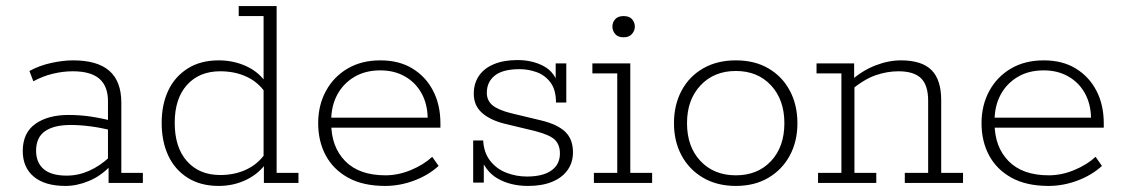

<svg xmlns="http://www.w3.org/2000/svg" viewBox="-20 -603 3703 633"><path d="M196 10Q128 10 91.5 -20.5Q55 -51 55 -105Q55 -165 96.5 -194.5Q138 -224 206 -224Q242 -224 277 -219Q312 -214 351 -204L336 -196V-269Q336 -319 307.5 -343.5Q279 -368 220 -368Q188 -368 154.5 -360Q121 -352 90 -335L77 -369Q110 -387 149 -395.5Q188 -404 221 -404Q301 -404 340.5 -369.5Q380 -335 380 -264V-33H451V0H338V-60L344 -56Q313 -23 273.5 -6.5Q234 10 196 10ZM200 -24Q238 -24 274 -40Q310 -56 342 -86L336 -70V-186L352 -172Q313 -182 278 -186.5Q243 -191 213 -191Q158 -191 128.5 -170.5Q99 -150 99 -106Q99 -67 124 -45.5Q149 -24 200 -24Z M701 10Q641 10 598.5 -17Q556 -44 534.5 -90.5Q513 -137 513 -198Q513 -258 534.5 -304Q556 -350 598.5 -377Q641 -404 701 -404Q751 -404 793.5 -384Q836 -364 860 -326L849 -332V-550H767V-583H892V-33H964V0H850V-63L860 -69Q836 -32 793.5 -11Q751 10 701 10ZM706 -26Q754 -26 792 -44Q830 -62 853 -95L849 -72V-322L853 -300Q830 -333 792 -350.5Q754 -368 706 -368Q637 -368 596.5 -323Q556 -278 556 -198Q556 -117 596.5 -71.5Q637 -26 706 -26Z M1250 10Q1177 10 1128 -17Q1079 -44 1054 -90.5Q1029 -137 1029 -197Q1029 -256 1054.5 -303Q1080 -350 1126 -377Q1172 -404 1234 -404Q1296 -404 1340 -377Q1384 -350 1408 -303.5Q1432 -257 1432 -196V-182H1060V-215H1390Q1389 -261 1369.5 -296Q1350 -331 1315 -351Q1280 -371 1234 -371Q1184 -371 1147.5 -349Q1111 -327 1091.5 -290Q1072 -253 1072 -206V-197Q1072 -119 1118 -72Q1164 -25 1251 -25Q1293 -25 1335 -42.5Q1377 -60 1405 -86L1426 -56Q1392 -25 1345 -7.5Q1298 10 1250 10Z M1721 10Q1663 10 1620.5 -14.5Q1578 -39 1561 -94L1575 -101V-1H1540V-140H1573Q1575 -100 1596 -73Q1617 -46 1649.5 -33.5Q1682 -21 1717 -21Q1770 -21 1798 -41Q1826 -61 1826 -97Q1826 -125 1810 -141.5Q1794 -158 1744 -171L1644 -195Q1596 -207 1569 -231Q1542 -255 1542 -294Q1542 -328 1559 -353Q1576 -378 1608.5 -391.5Q1641 -405 1686 -405Q1735 -405 1772.5 -385Q1810 -365 1823 -317L1812 -313V-394H1847V-265H1813Q1813 -307 1795 -331Q1777 -355 1749.5 -365Q1722 -375 1693 -375Q1638 -375 1611.5 -354Q1585 -333 1585 -297Q1585 -272 1603 -256.5Q1621 -241 1664 -230L1764 -206Q1818 -193 1843.5 -168.5Q1869 -144 1869 -101Q1869 -67 1851 -42Q1833 -17 1800 -3.5Q1767 10 1721 10Z M1938 0V-33H2015V-361H1933V-394H2058V-33H2130V0ZM2036 -480Q2017 -480 2008 -491Q1999 -502 1999 -515Q1999 -529 2008 -539.5Q2017 -550 2036 -550Q2055 -550 2064 -539.5Q2073 -529 2073 -515Q2073 -502 2063.5 -491Q2054 -480 2036 -480Z M2406 10Q2344 10 2298 -17Q2252 -44 2227 -90.5Q2202 -137 2202 -197Q2202 -257 2227 -304Q2252 -351 2298 -377.5Q2344 -404 2406 -404Q2468 -404 2513.5 -377.5Q2559 -351 2584 -304Q2609 -257 2609 -197Q2609 -137 2584 -90.5Q2559 -44 2513.5 -17Q2468 10 2406 10ZM2406 -25Q2478 -25 2522 -72Q2566 -119 2566 -197Q2566 -274 2522 -321.5Q2478 -369 2406 -369Q2334 -369 2289.5 -321.5Q2245 -274 2245 -197Q2245 -119 2289.5 -72Q2334 -25 2406 -25Z M2677 0V-33H2754V-361H2672V-394H2796V-340L2784 -336Q2822 -370 2865.5 -387Q2909 -404 2950 -404Q3019 -404 3051 -372Q3083 -340 3083 -273V-33H3155V0H2963V-33H3040V-271Q3040 -322 3016.5 -345Q2993 -368 2942 -368Q2905 -368 2867 -355Q2829 -342 2783 -304L2797 -329V-33H2869V0Z M3437 10Q3364 10 3315 -17Q3266 -44 3241 -90.5Q3216 -137 3216 -197Q3216 -256 3241.5 -303Q3267 -350 3313 -377Q3359 -404 3421 -404Q3483 -404 3527 -377Q3571 -350 3595 -303.5Q3619 -257 3619 -196V-182H3247V-215H3577Q3576 -261 3556.5 -296Q3537 -331 3502 -351Q3467 -371 3421 -371Q3371 -371 3334.5 -349Q3298 -327 3278.5 -290Q3259 -253 3259 -206V-197Q3259 -119 3305 -72Q3351 -25 3438 -25Q3480 -25 3522 -42.5Q3564 -60 3592 -86L3613 -56Q3579 -25 3532 -7.5Q3485 10 3437 10Z"/></svg>

Font: Rokkitt ExtraLight
Style: Regular
Weight: 250
Version: Version 3.103